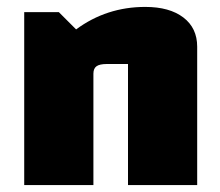

<svg xmlns="http://www.w3.org/2000/svg" viewBox="-20 -535 635 555"><path d="M50 -500H150L200 -450Q288 -515 400 -515Q470 -515 510 -484.5Q550 -454 550 -400V0H350V-350H289Q268 -350 259 -343.5Q250 -337 250 -322V0H50Z"/></svg>

Font: Changa Black
Style: Regular
Weight: 900
Designer: Eduardo Rodriguez Tunni
Foundry: Eduardo Rodriguez Tunni
Version: Version 2.001; ttfautohint (v1.5.10-5e6f)